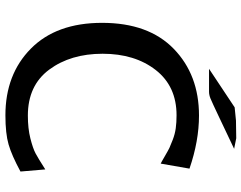

<svg xmlns="http://www.w3.org/2000/svg" viewBox="-114 -780 914 727"><g transform="rotate(90 343.5 -417.0)"><path d="M241 -751 387 -848 437 -853Q448 -853 470.5 -853.5Q493 -854 504 -854L544 -846L426 -790Q367 -762 353.5 -756.5Q340 -751 328 -751ZM67 -346Q67 -522 165.5 -617.5Q264 -713 418 -713Q514 -713 619 -677L600 -568Q597 -569 573 -583Q549 -597 540.5 -601Q532 -605 510 -613.5Q488 -622 466 -625Q444 -628 417 -628Q307 -628 245.5 -549Q184 -470 184 -348Q184 -227 244 -146Q304 -65 418 -65Q467 -65 504.5 -74.5Q542 -84 561 -94Q580 -104 622 -131L630 -37Q569 -4 527.5 8Q486 20 417 20Q262 20 164.5 -76.5Q67 -173 67 -346Z"/></g></svg>

Font: Coval
Style: Medium
Weight: 500
Foundry: Context Ltd
Version: Version 001.000